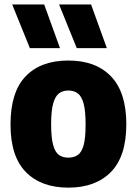

<svg xmlns="http://www.w3.org/2000/svg" viewBox="-20 -828 611 858"><path d="M285.5 10.5Q164 10.5 95.5 -59.2Q27 -129 27 -271.5Q27 -417 94.8 -487.2Q162.5 -557.5 285.5 -557.5Q408.5 -557.5 476.5 -486.2Q544.5 -415 544.5 -273Q544.5 -129.5 475.8 -59.5Q407 10.5 285.5 10.5ZM285.5 -123.5Q310.5 -123.5 327.8 -135.5Q345 -147.5 353.8 -179.5Q362.5 -211.5 362.5 -271.5Q362.5 -333 353.5 -365.8Q344.5 -398.5 327.2 -411Q310 -423.5 285.5 -423.5Q261 -423.5 244 -411Q227 -398.5 217.8 -366Q208.5 -333.5 208.5 -273.5Q208.5 -212.5 217.5 -180Q226.5 -147.5 243.5 -135.5Q260.5 -123.5 285.5 -123.5ZM323 -613 244 -808H387L457.5 -613ZM113.5 -613 34.5 -808H177.5L248 -613Z"/></svg>

Font: Encode Sans SemiCondensed SemiCondensed ExtraBold
Style: Regular
Weight: 800
Width: 4
Designer: Multiple Designers
Foundry: Impallari Type
Version: Version 3.000; ttfautohint (v1.8.3) -l 8 -r 50 -G 200 -x 14 